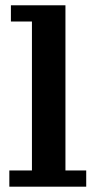

<svg xmlns="http://www.w3.org/2000/svg" viewBox="-20 -702 360 722"><path d="M15.1 0V-61H100.1V-621.1H21V-682.1H226.1V-61H304.2V0Z"/></svg>

Font: Montagu Slab 144pt Medium
Style: Regular
Weight: 500
Designer: Florian Karsten
Foundry: Florian Karsten
Version: Version 1.000